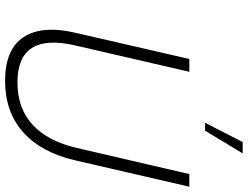

<svg xmlns="http://www.w3.org/2000/svg" viewBox="-126 -806 938 726"><g transform="rotate(90 343.0 -443.0)"><path d="M444.3 -749.5 517.1 -891.6H560.1L474.1 -749.5ZM285.6 6.8Q167 6.8 120.8 -62.5Q74.7 -131.8 103.5 -257.3L203.1 -689.9H251.5L151.9 -258.8Q101.1 -40 291.5 -40Q390.1 -40 452.4 -97.9Q514.6 -155.8 539.6 -265.1L638.2 -689.9H686L586.4 -258.8Q557.1 -130.9 480.5 -62Q403.8 6.8 285.6 6.8Z"/></g></svg>

Font: HK Grotesk Light Legacy Italic
Style: Regular
Weight: 300
Italic angle: -13°
Designer: Alfredo Marco Pradil
Foundry: Hanken Design Co.
Version: Version 2.022;PS 002.022;hotconv 1.0.88;makeotf.lib2.5.64775